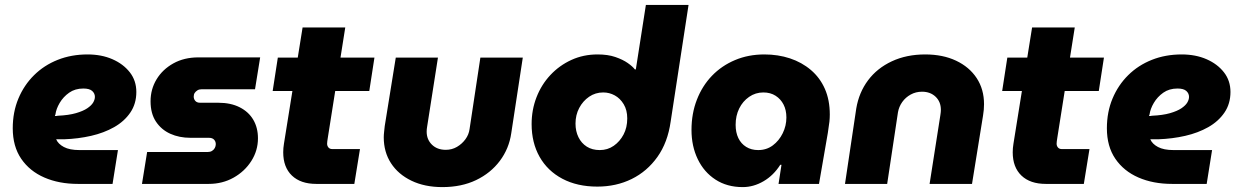

<svg xmlns="http://www.w3.org/2000/svg" viewBox="-20 -750 5051 783"><path d="M298 0Q221 0 161 -26Q101 -52 66.5 -102.5Q32 -153 32 -227Q32 -293 55 -348Q78 -403 119 -443.5Q160 -484 215.5 -506Q271 -528 337 -528Q394 -528 438.5 -508.5Q483 -489 509.5 -455Q536 -421 536 -375Q536 -327 511.5 -291Q487 -255 445.5 -231.5Q404 -208 351.5 -196Q299 -184 242 -182Q233 -182 225 -182Q217 -182 209 -182Q217 -163 240.5 -150.5Q264 -138 304 -138H461L439 0ZM204 -277Q207 -277 210 -277Q213 -277 216 -278Q260 -280 289.5 -288.5Q319 -297 336 -308.5Q353 -320 360 -332Q367 -344 367 -355Q367 -369 356 -379Q345 -389 320 -389Q286 -389 262 -372Q238 -355 223.5 -330.5Q209 -306 206 -283Q205 -281 204.5 -279.5Q204 -278 204 -277Z M559 0 580 -130H826Q837 -130 844.5 -134.5Q852 -139 856 -146.5Q860 -154 860 -162Q860 -173 853 -180.5Q846 -188 832 -188H757Q711 -188 674.5 -204.5Q638 -221 616 -254Q594 -287 594 -337Q594 -386 618.5 -426.5Q643 -467 687 -491.5Q731 -516 789 -516H1041L1020 -386H802Q792 -386 785 -381.5Q778 -377 774 -371Q770 -365 770 -356Q770 -346 776.5 -338.5Q783 -331 796 -331H870Q921 -331 957.5 -312.5Q994 -294 1013 -261.5Q1032 -229 1032 -186Q1032 -136 1005 -93.5Q978 -51 932.5 -25.5Q887 0 831 0Z M1270 0Q1206 0 1170.5 -34Q1135 -68 1135 -129Q1135 -146 1138 -164L1214 -638H1388L1317 -189Q1314 -171 1314 -164Q1314 -155 1319.5 -148.5Q1325 -142 1336 -142H1448L1425 0ZM1092 -379 1113 -515H1507L1486 -379Z M2112 -515 2065 -207Q2056 -144 2018.5 -94Q1981 -44 1921.5 -15.5Q1862 13 1784 13Q1712 13 1658 -13Q1604 -39 1574.5 -84.5Q1545 -130 1545 -190Q1545 -200 1546.5 -213Q1548 -226 1549 -236L1594 -515H1766L1722 -234Q1721 -230 1720.5 -223.5Q1720 -217 1720 -213Q1720 -181 1741.5 -160Q1763 -139 1798 -139Q1823 -139 1843.5 -151Q1864 -163 1878 -182Q1892 -201 1895 -224L1939 -515Z M2416 11Q2334 11 2273.5 -21Q2213 -53 2180.5 -110.5Q2148 -168 2148 -244Q2148 -302 2168 -353.5Q2188 -405 2224.5 -444Q2261 -483 2310 -505.5Q2359 -528 2417 -528Q2459 -528 2489.5 -517.5Q2520 -507 2540 -493Q2560 -479 2569 -467H2573L2614 -730H2788L2715 -254Q2703 -169 2661 -110Q2619 -51 2556 -20Q2493 11 2416 11ZM2426 -138Q2458 -138 2483 -155.5Q2508 -173 2523 -201.5Q2538 -230 2538 -267Q2538 -301 2523.5 -325Q2509 -349 2487 -361Q2465 -373 2440 -373Q2408 -373 2382.5 -355.5Q2357 -338 2342 -309.5Q2327 -281 2327 -246Q2327 -215 2339 -190.5Q2351 -166 2373 -152Q2395 -138 2426 -138Z M3009 13Q2945 13 2898 -17.5Q2851 -48 2825.5 -101Q2800 -154 2800 -220Q2800 -287 2822 -343.5Q2844 -400 2883.5 -441Q2923 -482 2977.5 -505Q3032 -528 3097 -528Q3153 -528 3201.5 -512Q3250 -496 3287 -464.5Q3324 -433 3344 -387.5Q3364 -342 3364 -283Q3364 -269 3362.5 -254Q3361 -239 3356 -208L3320 0H3155L3167 -78H3162Q3135 -35 3094 -11Q3053 13 3009 13ZM3072 -138Q3106 -138 3131.5 -157Q3157 -176 3172 -206.5Q3187 -237 3187 -271Q3187 -301 3175.5 -323.5Q3164 -346 3143 -359.5Q3122 -373 3093 -373Q3061 -373 3035 -355Q3009 -337 2994.5 -307.5Q2980 -278 2980 -241Q2980 -210 2991 -187Q3002 -164 3023 -151Q3044 -138 3072 -138Z M3426 0 3472 -308Q3483 -373 3520 -422.5Q3557 -472 3617 -500Q3677 -528 3753 -528Q3825 -528 3879 -502.5Q3933 -477 3963 -431.5Q3993 -386 3993 -325Q3993 -315 3992 -302.5Q3991 -290 3989 -279L3944 0H3771L3815 -281Q3816 -286 3816.5 -292.5Q3817 -299 3817 -302Q3817 -335 3795.5 -355.5Q3774 -376 3740 -376Q3715 -376 3694 -364.5Q3673 -353 3659.5 -334Q3646 -315 3642 -292L3598 0Z M4245 0Q4181 0 4145.5 -34Q4110 -68 4110 -129Q4110 -146 4113 -164L4189 -638H4363L4292 -189Q4289 -171 4289 -164Q4289 -155 4294.5 -148.5Q4300 -142 4311 -142H4423L4400 0ZM4067 -379 4088 -515H4482L4461 -379Z M4760 0Q4683 0 4623 -26Q4563 -52 4528.5 -102.5Q4494 -153 4494 -227Q4494 -293 4517 -348Q4540 -403 4581 -443.5Q4622 -484 4677.5 -506Q4733 -528 4799 -528Q4856 -528 4900.5 -508.5Q4945 -489 4971.5 -455Q4998 -421 4998 -375Q4998 -327 4973.5 -291Q4949 -255 4907.5 -231.5Q4866 -208 4813.5 -196Q4761 -184 4704 -182Q4695 -182 4687 -182Q4679 -182 4671 -182Q4679 -163 4702.5 -150.5Q4726 -138 4766 -138H4923L4901 0ZM4666 -277Q4669 -277 4672 -277Q4675 -277 4678 -278Q4722 -280 4751.5 -288.5Q4781 -297 4798 -308.5Q4815 -320 4822 -332Q4829 -344 4829 -355Q4829 -369 4818 -379Q4807 -389 4782 -389Q4748 -389 4724 -372Q4700 -355 4685.5 -330.5Q4671 -306 4668 -283Q4667 -281 4666.5 -279.5Q4666 -278 4666 -277Z"/></svg>

Font: MuseoModerno ExtraBold
Style: Italic
Weight: 800
Italic angle: -9°
Designer: Pablo Cosgaya, Héctor Gatti, Marcela Romero, and the Authors of The MuseoModerno Project.
Foundry: Omnibus-Type Team
Version: Version 1.003